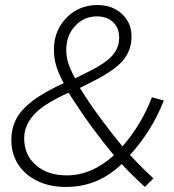

<svg xmlns="http://www.w3.org/2000/svg" viewBox="-20 -731 689 762"><path d="M589 -23 555 11Q533 -9 509.5 -32Q486 -55 463 -80Q369 11 242 11Q178 11 129 -12.5Q80 -36 52.5 -78Q25 -120 25 -175Q25 -220 43.5 -257Q62 -294 107 -329Q152 -364 233 -401Q211 -442 202.5 -471.5Q194 -501 194 -534Q194 -585 217 -625Q240 -665 279 -688Q318 -711 367 -711Q407 -711 437 -695Q467 -679 484.5 -651Q502 -623 502 -586Q502 -531 468 -491Q434 -451 352 -410L297 -382Q337 -318 380 -260Q423 -202 466 -150Q502 -191 532 -240.5Q562 -290 583 -345L630 -332Q605 -268 571 -214.5Q537 -161 496 -116Q519 -91 542.5 -67.5Q566 -44 589 -23ZM243 -533Q243 -506 251 -480.5Q259 -455 278 -420L344 -453Q401 -482 427 -512Q453 -542 453 -582Q453 -620 429 -643Q405 -666 365 -666Q313 -666 278 -628Q243 -590 243 -533ZM76 -182Q76 -116 122.5 -75.5Q169 -35 245 -35Q295 -35 342.5 -55.5Q390 -76 432 -115Q390 -165 346 -225Q302 -285 252 -363Q152 -318 114 -275Q76 -232 76 -182Z"/></svg>

Font: Red Hat Text VF
Style: Italic
Weight: 300
Italic angle: -12°
Designer: Pentagram, MCKL
Foundry: Pentagram, MCKL
Version: Version 1.023